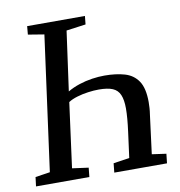

<svg xmlns="http://www.w3.org/2000/svg" viewBox="-83 -819 837 895"><g transform="rotate(-10 336.0 -371.5)"><path d="M15.5 0 21 -43.5 90.5 -54 177 -691 101 -703.5 104.5 -743H378L374 -703.5L282 -691L243 -409.5Q268.5 -424.5 299 -434.5Q329.5 -444.5 360.5 -449Q391.5 -453.5 418.5 -453.5Q473.5 -453.5 514.5 -441.5Q555.5 -429.5 578.2 -395.8Q601 -362 601 -296Q601 -283 600 -268Q599 -253 596.5 -237L573 -54L640.5 -44.5L635.5 0H386L390.5 -43.5L466.5 -55L482.5 -175.5Q487 -209 489.2 -236.2Q491.5 -263.5 491.5 -285.5Q491.5 -326 481.2 -350Q471 -374 447.2 -384Q423.5 -394 381.5 -394Q358 -394 330.8 -390.2Q303.5 -386.5 278.5 -379Q253.5 -371.5 236.5 -360.5L195.5 -54L272.5 -43.5L268 0Z"/></g></svg>

Font: Merriweather 20pt
Style: Italic
Weight: 400
Italic angle: -7.8°
Version: Version 2.101